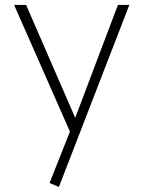

<svg xmlns="http://www.w3.org/2000/svg" viewBox="-20 -548 562 764"><path d="M214.4 195.8 177.2 180.2 258.3 -24.4 36.1 -528.3H84L279.3 -79.1L449.2 -528.3H494.6Z"/></svg>

Font: Comme Thin
Style: Regular
Weight: 250
Version: Version 1.000;gftools[0.9.27]